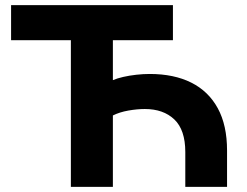

<svg xmlns="http://www.w3.org/2000/svg" viewBox="-20 -725 959 745"><path d="M255 0V-569H23V-705H651V-569H418V-414Q434 -421 458 -426.5Q482 -432 509 -435Q536 -438 561 -438Q655 -438 722 -404.5Q789 -371 825 -305Q861 -239 861 -141V0H699V-135Q699 -221 656.5 -261.5Q614 -302 542 -302Q512 -302 478 -296Q444 -290 418 -277V0Z"/></svg>

Font: Nunito Sans 8pt ExtraBold
Style: Regular
Weight: 800
Version: Version 3.101;gftools[0.9.27]